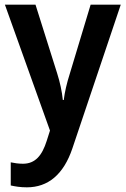

<svg xmlns="http://www.w3.org/2000/svg" viewBox="-20 -562 538 822"><path d="M1 -542 194 -3 180 41C160 104 131 139 78 139C59 139 40 136 26 133V232C44 236 66 240 95 240C185 240 252 186 290 73L497 -542H368L279 -247C266 -206 257 -168 253 -134H249C245 -172 237 -209 225 -247L132 -542Z"/></svg>

Font: Noto Sans Gujarati UI SemiCondensed SemiBold
Style: Regular
Weight: 600
Width: 4
Designer: Jelle Bosma - Monotype Design Team, Universal Thirst
Foundry: Monotype Imaging Inc.
Version: Version 2.106